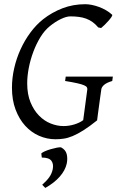

<svg xmlns="http://www.w3.org/2000/svg" viewBox="-20 -650 564 917"><path d="M516.1 -263.2Q489.7 -255.4 477.5 -244.9Q465.3 -234.4 463.9 -223.1Q461.9 -210 459 -188.7Q456.1 -167.5 453.1 -145.5Q450.2 -123.5 447.5 -104Q444.8 -84.5 443.8 -75.2Q406.7 -45.4 378.4 -27.6Q350.1 -9.8 327.1 -0.2Q304.2 9.3 284.4 12.2Q264.6 15.1 245.1 15.1Q204.6 15.1 167 -1.2Q129.4 -17.6 100.6 -49.1Q71.8 -80.6 54.4 -126.5Q37.1 -172.4 37.1 -231Q37.1 -277.3 47.9 -324.5Q58.6 -371.6 78.4 -414.8Q98.1 -458 125.5 -494.9Q152.8 -531.7 186 -558.1Q227.5 -590.8 278.3 -610.4Q329.1 -629.9 387.2 -629.9Q401.9 -629.9 418.9 -626.5Q436 -623 453.1 -616.7Q470.2 -610.4 486.3 -601.1Q502.4 -591.8 515.1 -580.1Q518.1 -577.6 512.7 -569.3Q507.3 -561 498.5 -551Q489.7 -541 479.7 -531.2Q469.7 -521.5 462.9 -516.1L449.2 -519Q436.5 -534.2 422.4 -544.4Q408.2 -554.7 391.8 -560.8Q375.5 -566.9 356.7 -569.3Q337.9 -571.8 315.9 -571.8Q297.4 -571.8 270.8 -559.1Q244.1 -546.4 217.8 -524.9Q192.9 -504.9 173.1 -472.7Q153.3 -440.4 139.2 -402.6Q125 -364.7 117.4 -325.4Q109.9 -286.1 109.9 -252Q109.9 -199.7 125.7 -161.4Q141.6 -123 166.5 -97.7Q191.4 -72.3 222.2 -60.1Q252.9 -47.9 283.2 -47.9Q309.6 -47.9 335 -55.7Q360.4 -63.5 377.4 -76.2L397 -223.1Q397.5 -228 395 -232.9Q392.6 -237.8 381.6 -242.7Q370.6 -247.6 349.1 -252.4Q327.6 -257.3 291 -263.2L293.9 -284.2H519ZM298.8 131.3Q291.5 164.1 264.9 194.1Q238.3 224.1 196.3 247.6L181.6 232.4Q202.6 213.9 214.8 197Q227.1 180.2 231.9 158.2Q236.8 132.8 225.3 117.7Q213.9 102.5 179.7 102.5L177.2 83Q181.6 78.1 194.3 72.5Q207 66.9 222.2 62.5Q237.3 58.1 251.2 55.4Q265.1 52.7 271.5 53.7Q293.5 65.4 298.6 86.2Q303.7 106.9 298.8 131.3Z"/></svg>

Font: Gentium Plus
Style: Italic
Weight: 400
Italic angle: -8°
Designer: J. Victor Gaultney, Annie Olsen, Iska Routamaa
Foundry: SIL International
Version: Version 1.510